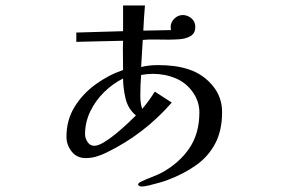

<svg xmlns="http://www.w3.org/2000/svg" viewBox="-20 -616 1040 702"><path d="M477 -194Q448 -218 439 -256Q430 -294 430 -329Q392 -310 360.5 -279Q329 -248 310 -208.5Q291 -169 291 -125Q291 -111 300 -97Q309 -83 325 -83Q339 -83 360.5 -96Q382 -109 405 -128Q428 -147 447.5 -165.5Q467 -184 477 -194ZM792 -206Q792 -139 767 -91.5Q742 -44 697 -12Q652 20 593 42Q583 46 564 51.5Q545 57 526.5 61.5Q508 66 497 66Q494 66 489.5 64Q485 62 485 58Q485 56 489 52Q497 47 512.5 40.5Q528 34 544.5 27.5Q561 21 572 15Q637 -21 673 -75Q709 -129 709 -205Q709 -245 685 -279Q661 -313 624 -329Q584 -346 539 -346Q529 -346 518 -345Q507 -344 496 -342Q493 -305 493 -266Q493 -254 494.5 -241.5Q496 -229 500 -218Q513 -233 524.5 -249Q536 -265 546 -281L608 -241Q507 -125 369 -58Q351 -49 332 -43.5Q313 -38 293 -38Q261 -38 242 -62Q223 -86 223 -116Q223 -177 252.5 -225Q282 -273 329.5 -307.5Q377 -342 430 -360Q430 -387 429.5 -414Q429 -441 430 -467L259 -463V-497L430 -502V-596H510Q506 -550 504 -504L605 -506Q605 -509 604.5 -511.5Q604 -514 604 -517Q604 -535 617.5 -548Q631 -561 648 -561Q666 -561 680 -549Q694 -537 694 -518Q694 -494 676.5 -484Q659 -474 636 -472.5Q613 -471 596 -471Q576 -471 548.5 -471.5Q521 -472 502 -470L496 -371Q512 -375 527.5 -376.5Q543 -378 559 -378Q588 -378 616 -374.5Q644 -371 671 -362Q722 -345 757 -303.5Q792 -262 792 -206Z"/></svg>

Font: Kaisei Opti Medium
Style: Regular
Weight: 500
Designer: Font-Kai, 金井和夫
Foundry: KAZUO KANAI
Version: Version 5.003